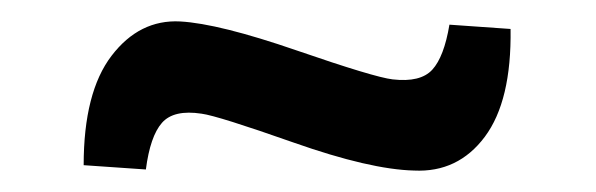

<svg xmlns="http://www.w3.org/2000/svg" viewBox="-20 -377 556 179"><path d="M116 -219 58 -223Q58 -291 84 -325Q110 -359 148 -357Q184 -355 256.5 -330Q329 -305 346 -303Q372 -300 383 -312Q394 -324 399 -354L456 -350Q457 -283 432 -249.5Q407 -216 366 -218Q325 -219 254 -244Q183 -269 168 -271Q142 -275 131 -262.5Q120 -250 116 -219Z"/></svg>

Font: Exo 2.0 Semi Bold
Style: Italic
Weight: 600
Italic angle: -8°
Designer: Natanael Gama
Version: Version 1.001;PS 001.001;hotconv 1.0.70;makeotf.lib2.5.58329